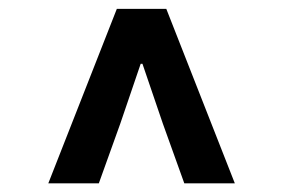

<svg xmlns="http://www.w3.org/2000/svg" viewBox="-20 -690 640 434"><path d="M89.2 -275.6H203.4L251.9 -410.6L298 -545.8H302L348.1 -410.6L396.6 -275.6H510.8L355.9 -670H244.1L89.2 -275.6Z"/></svg>

Font: Source Code Variable
Style: Italic
Weight: 400
Italic angle: -11°
Monospace: yes
Designer: Paul D. Hunt, Teo Tuominen
Foundry: Adobe Systems Incorporated
Version: Version 1.005;PS 1.0;hotconv 16.6.54;makeotf.lib2.5.65590